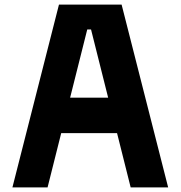

<svg xmlns="http://www.w3.org/2000/svg" viewBox="-20 -820 790 840"><path d="M238 -800H512L715.7 0H551.7L378.3 -691H361.7L188.1 0H34.3ZM178.4 -392.8H571.6V-237.5H178.4Z"/></svg>

Font: Martian Mono Custom sWd Rg
Style: Regular
Weight: 400
Width: 6
Monospace: yes
Designer: Alex Havermale
Foundry: Evil Martians
Version: Version 1.000